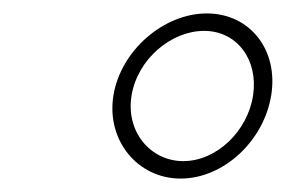

<svg xmlns="http://www.w3.org/2000/svg" viewBox="-20 -776 426 286"><path d="M149 -634C138 -567 185 -510 249 -510C313 -510 373 -566 384 -634C395 -702 352 -756 288 -756C224 -756 160 -701 149 -634ZM176 -634C185 -688 235 -730 284 -730C333 -730 365 -687 357 -634C349 -581 303 -536 253 -536C204 -536 167 -580 176 -634Z"/></svg>

Font: Charger Sport
Style: HLObl
Weight: 100
Designer: Jasper
Foundry: Cannot Into Space Fonts
Version: Version 1.1